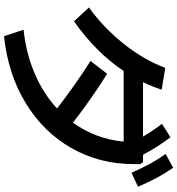

<svg xmlns="http://www.w3.org/2000/svg" viewBox="18 -876 901 978"><g transform="rotate(90 469.0 -387.5)"><path d="M533.2 -227.1Q403.8 -326.7 291 -397.5L356.4 -482.4Q483.4 -402.8 605.5 -308.1Q646 -364.7 670.7 -429.9Q695.3 -495.1 701.7 -566.4H342.3Q246.1 -423.3 88.9 -313.5L18.6 -389.6Q122.1 -463.9 204.3 -567.6Q286.6 -671.4 326.2 -778.3L437.5 -759.8Q420.4 -709 398.9 -665H676.3Q643.6 -720.2 611.3 -761.7L679.7 -804.7Q729.5 -739.7 768.6 -665H806.6L816.4 -650.4V-618.2Q816.4 -443.4 734.6 -300Q652.8 -156.7 504.9 -66.9Q356.9 22.9 165 43L131.8 -56.6Q252.9 -69.3 355.2 -113.3Q457.5 -157.2 533.2 -227.1ZM764.6 -780.3 835 -818.4Q863.3 -777.8 886 -735.6Q908.7 -693.4 931.6 -639.6L860.4 -606.4Q836.9 -659.7 814.5 -700.9Q792 -742.2 764.6 -780.3Z"/></g></svg>

Font: Pretendard SemiBold
Style: Regular
Weight: 600
Designer: Base glyphs from Inter by Rasmus Andersson; Hangeul glyphs from Noto Sans CJK(Source Han Sans) by Jang Soo-young and Kan
Foundry: Kil Hyung-jin
Version: Version 1.309